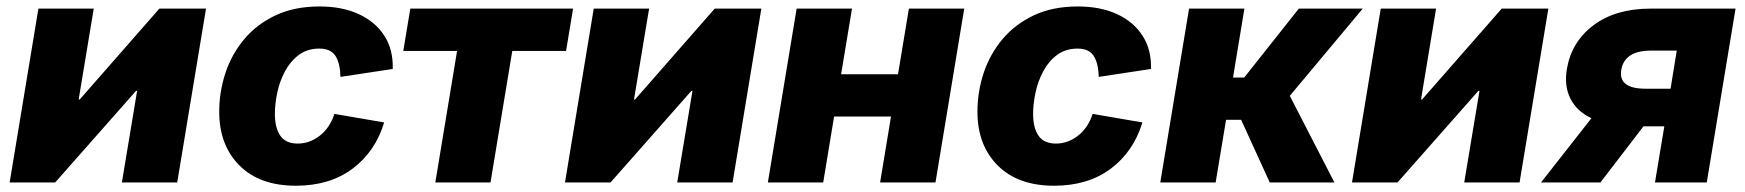

<svg xmlns="http://www.w3.org/2000/svg" viewBox="-20 -573 5481 603"><path d="M536.6 0H362.8L410.6 -287.6H407.2L153.3 0H10.3L100.6 -545.9H274.4L227.1 -260.7H230.5L480.5 -545.9H627Z M909.2 10.3Q795.4 10.3 731.9 -53.5Q668.5 -117.2 668.5 -222.2Q668.5 -284.7 688 -343.8Q707.5 -402.8 747.1 -450Q786.6 -497.1 845.7 -524.9Q904.8 -552.7 983.9 -552.7Q1054.7 -552.7 1106.9 -528.6Q1159.2 -504.4 1187.3 -460.4Q1215.3 -416.5 1213.4 -356.4L1049.3 -331.5Q1048.3 -374 1033.7 -397.2Q1019 -420.4 982.9 -420.4Q945.3 -420.4 918.7 -400.6Q892.1 -380.9 875.2 -349.4Q858.4 -317.9 850.8 -282.2Q843.3 -246.6 843.3 -215.3Q843.3 -171.4 860.4 -146.7Q877.4 -122.1 915 -122.1Q952.1 -122.1 983.9 -146.5Q1015.6 -170.9 1030.3 -215.3L1186.5 -188.5Q1158.7 -96.7 1087.2 -43.2Q1015.6 10.3 909.2 10.3Z M1347.2 0 1415.5 -413.1H1246.6L1268.6 -545.9H1779.8L1757.8 -413.1H1588.9L1520.5 0Z M2280.8 0H2106.9L2154.8 -287.6H2151.4L1897.5 0H1754.4L1844.7 -545.9H2018.6L1971.2 -260.7H1974.6L2224.6 -545.9H2371.1Z M2655.8 -545.9 2621.6 -339.8H2800.3L2834.5 -545.9H3008.3L2918 0H2744.1L2778.3 -207H2599.6L2565.4 0H2391.6L2481.9 -545.9Z M3290.5 10.3Q3176.8 10.3 3113.3 -53.5Q3049.8 -117.2 3049.8 -222.2Q3049.8 -284.7 3069.3 -343.8Q3088.9 -402.8 3128.4 -450Q3168 -497.1 3227.1 -524.9Q3286.1 -552.7 3365.2 -552.7Q3436 -552.7 3488.3 -528.6Q3540.5 -504.4 3568.6 -460.4Q3596.7 -416.5 3594.7 -356.4L3430.7 -331.5Q3429.7 -374 3415 -397.2Q3400.4 -420.4 3364.3 -420.4Q3326.7 -420.4 3300 -400.6Q3273.4 -380.9 3256.6 -349.4Q3239.7 -317.9 3232.2 -282.2Q3224.6 -246.6 3224.6 -215.3Q3224.6 -171.4 3241.7 -146.7Q3258.8 -122.1 3296.4 -122.1Q3333.5 -122.1 3365.2 -146.5Q3397 -170.9 3411.6 -215.3L3567.9 -188.5Q3540 -96.7 3468.5 -43.2Q3397 10.3 3290.5 10.3Z M3624 0 3714.4 -545.9H3888.2L3852.5 -329.6H3887.7L4059.1 -545.9H4259.8L4030.8 -272L4170.9 0H3967.8L3877.9 -196.8H3830.6L3797.9 0Z M4752.4 0H4578.6L4626.5 -287.6H4623L4369.1 0H4226.1L4316.4 -545.9H4490.2L4442.9 -260.7H4446.3L4696.3 -545.9H4842.8Z M5340.3 0H5177.7L5207 -176.3H5141.6L5006.3 0H4819.8L4978 -201.7Q4932.1 -223.6 4912.1 -263.2Q4892.1 -302.7 4900.9 -356Q4915.5 -442.4 4985.1 -494.1Q5054.7 -545.9 5163.1 -545.9H5430.7ZM5226.6 -294.4 5246.1 -414.1H5165.5Q5082 -414.1 5071.8 -353.5Q5062 -294.4 5147.9 -294.4Z"/></svg>

Font: Inter Extra Bold
Style: Italic
Weight: 800
Italic angle: -9.39999°
Designer: Rasmus Andersson
Foundry: rsms
Version: Version 4.000;git-3c8e0fc